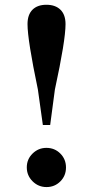

<svg xmlns="http://www.w3.org/2000/svg" viewBox="-20 -758 384 794"><path d="M171.9 -146.5Q206.1 -146.5 229.5 -123Q252.9 -99.6 252.9 -65.4Q252.9 -31.2 229.5 -7.8Q206.1 15.6 172.4 15.6Q138.7 15.6 114.7 -8.3Q90.8 -32.2 90.8 -65.9Q90.8 -99.6 114.7 -123Q138.7 -146.5 171.9 -146.5ZM157.2 -241.2 136.7 -387.7Q93.8 -592.8 93.8 -658.2Q93.8 -697.3 114.3 -717.8Q134.8 -738.3 171.9 -738.3Q209 -738.3 230 -717.8Q251 -697.3 251 -658.2Q251 -590.8 207 -387.7L187.5 -241.2Z"/></svg>

Font: Bpmf GenRyu Min B
Style: B
Weight: 700
Foundry: But Ko
Version: Version 1.320